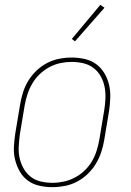

<svg xmlns="http://www.w3.org/2000/svg" viewBox="-20 -766 540 794"><path d="M196 8Q169 8 142.5 2Q116 -4 95.5 -19Q75 -34 62 -56.5Q49 -79 42.5 -105Q36 -131 37.5 -158.5Q39 -186 43 -213L63 -333Q67 -358 75 -383.5Q83 -409 97 -432Q111 -455 131 -474Q151 -493 175 -505.5Q199 -518 225 -523Q251 -528 277 -528Q304 -528 330.5 -522Q357 -516 377.5 -501Q398 -486 411.5 -463.5Q425 -441 431 -415Q437 -389 436 -361.5Q435 -334 431 -307L411 -187Q407 -162 398.5 -136.5Q390 -111 376 -88Q362 -65 342 -46Q322 -27 298 -14.5Q274 -2 248 3Q222 8 196 8ZM197 -10Q220 -10 243.5 -15Q267 -20 289 -31.5Q311 -43 329.5 -60.5Q348 -78 360.5 -99.5Q373 -121 380 -144Q387 -167 391 -190L411 -310Q415 -334 416 -359Q417 -384 412.5 -407Q408 -430 396.5 -450.5Q385 -471 366.5 -485Q348 -499 324.5 -504.5Q301 -510 276 -510Q253 -510 229.5 -505Q206 -500 184.5 -488.5Q163 -477 144.5 -459.5Q126 -442 113.5 -420.5Q101 -399 93.5 -376Q86 -353 82 -330L62 -210Q59 -186 57.5 -161Q56 -136 61 -113Q66 -90 77.5 -69.5Q89 -49 107 -35Q125 -21 148.5 -15.5Q172 -10 197 -10ZM290 -595 277 -605 395 -746 412 -734Z"/></svg>

Font: Iosevka Curly Thin
Style: Italic
Weight: 100
Italic angle: -9°
Monospace: yes
Designer: Belleve Invis
Foundry: Belleve Invis
Version: Version 22.1.2; ttfautohint (v1.8.4)